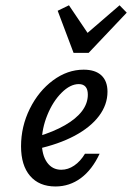

<svg xmlns="http://www.w3.org/2000/svg" viewBox="-20 -687 495 719"><path d="M58.8 -139.2Q58.8 -213.2 91.5 -279.5Q124.3 -345.8 178.4 -386Q232.5 -426.1 293.2 -426.1Q336.6 -426.1 359.5 -404.9Q382.5 -383.6 382.5 -343.6Q382.5 -294.8 350.6 -252.5Q318.7 -210.2 259.1 -178.4Q199.4 -146.7 118.3 -129L119.1 -175Q181 -193.7 223.1 -218Q265.3 -242.2 287.1 -271Q308.9 -299.9 308.9 -332.5Q308.9 -352.4 300.3 -362.2Q291.6 -372.1 275.2 -372.1Q243.1 -372.1 210.6 -339.7Q178.1 -307.3 157.3 -256.3Q136.5 -205.3 136.5 -155.1Q136.5 -106.7 156.1 -79Q175.7 -51.3 209.6 -51.3Q234.8 -51.3 257.9 -67Q281.1 -82.7 298.2 -111.3H353Q325.1 -51.4 282.8 -20Q240.4 11.3 187.8 11.3Q126.7 11.3 92.7 -28.2Q58.8 -67.7 58.8 -139.2ZM454.6 -639.6 311.9 -489H255.5L196 -646.7L238.2 -667.2L323.6 -540.6L277 -537.2L427.7 -667.2Z"/></svg>

Font: Playfair Micro SmCond SmLight
Style: Italic
Weight: 360
Width: 4
Italic angle: -15.6°
Designer: Claus Eggers Sørensen
Foundry: Claus Eggers Sørensen
Version: Version 2.203;Glyphs 3.3 (3326)